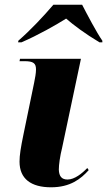

<svg xmlns="http://www.w3.org/2000/svg" viewBox="-20 -786 455 816"><path d="M58 -613 57 -606H71C141 -636 220 -681 261 -707C292 -680 341 -643 403 -606H415V-613C391 -647 349 -727 329 -766H207C166 -718 111 -659 58 -613ZM197 10C279 10 324 -26 357 -63L351 -72C329 -49 297 -23 267 -23C242 -23 231 -37 230 -65C230 -86 235 -122 244 -158L324 -536H65L63 -526H84C122 -526 133 -517 133 -491C133 -474 129 -454 125 -434L80 -216C68 -158 63 -126 63 -99C63 -26 112 10 197 10Z"/></svg>

Font: Noto Serif Display ExtraBold
Style: Italic
Weight: 800
Italic angle: -12°
Designer: Monotype Design Team
Foundry: Monotype Imaging Inc.
Version: Version 2.009